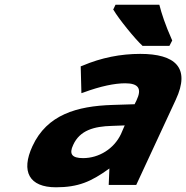

<svg xmlns="http://www.w3.org/2000/svg" viewBox="-20 -786 791 816"><path d="M331 -507 323 -504 326 -390 335 -393C408 -420 468 -432 512 -432C569 -432 584 -409 560 -359L552 -343L457 -340C307 -335 180 -299 118 -165C68 -57 104 10 218 10C264 10 303 4 338 -9C371 -21 405 -41 445 -70L442 0H559L727 -362C791 -499 724 -557 576 -557C493 -557 411 -541 331 -507ZM291 -170C319 -232 379 -249 456 -251L510 -253L494 -216C464 -153 400 -114 333 -114C285 -114 273 -132 291 -170ZM585 -591H700L712 -614L711 -616C682 -681 666 -731 658 -763L657 -766H471L461 -745L463 -743C483 -708 554 -620 585 -592Z"/></svg>

Font: Passageway
Style: BdSuIt
Weight: 700
Foundry: Ascender Corporation
Version: Version 1.11